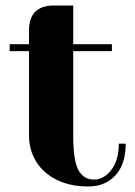

<svg xmlns="http://www.w3.org/2000/svg" viewBox="-20 -660 490 695"><path d="M85 -170V-475H15V-500H85V-550Q85 -640 175 -640H245V-500H385V-475H245V-170Q245 -78 264 -44Q283 -10 320 -10Q356 -10 383 -45Q410 -80 410 -140H435Q435 -66 398 -25.5Q361 15 300 15Q234 15 185.5 -9Q137 -33 111 -75Q85 -117 85 -170Z"/></svg>

Font: Yeseva One
Style: Regular
Weight: 400
Designer: Jovanny Lemonad
Foundry: Jovanny Lemonad
Version: Version 2.000